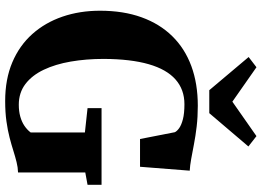

<svg xmlns="http://www.w3.org/2000/svg" viewBox="-158 -868 1036 761"><g transform="rotate(90 360.5 -487.0)"><path d="M380 11Q293.5 11 226.8 -17.2Q160 -45.5 114.5 -96.5Q69 -147.5 45.5 -216Q22 -284.5 22 -365Q22 -457.5 48 -529.5Q74 -601.5 122.8 -651.2Q171.5 -701 241.2 -726.8Q311 -752.5 398.5 -752.5Q443 -752.5 481 -748Q519 -743.5 551.5 -737.2Q584 -731 610 -726.2Q636 -721.5 656 -720.5L640.5 -523.5H530.5L503.5 -661.5Q499.5 -670 487.2 -678.8Q475 -687.5 452 -693.5Q429 -699.5 392.5 -699.5Q334.5 -699.5 294.5 -664.2Q254.5 -629 234 -558Q213.5 -487 213 -379.5Q213 -310 223.5 -249Q234 -188 256 -141.8Q278 -95.5 312.5 -69.2Q347 -43 394.5 -43Q420.5 -43 441.2 -48.8Q462 -54.5 478 -65.2Q494 -76 504.5 -90V-305L408 -315.5V-371H712V-315.5L663 -306.5V-40Q643 -39.5 622 -34.2Q601 -29 577.2 -21.5Q553.5 -14 524.8 -6.5Q496 1 460.2 6Q424.5 11 380 11ZM337 -798 205.5 -954 246 -985 382.5 -889.5 519 -985 560 -953 428 -798Z"/></g></svg>

Font: Merriweather 60pt ExtraBold
Style: Regular
Weight: 800
Version: Version 2.100